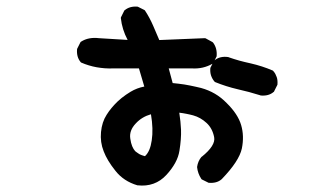

<svg xmlns="http://www.w3.org/2000/svg" viewBox="-20 -547 1040 595"><path d="M405.8 27.3Q362.8 14.6 337.4 -18.1Q312 -49.8 301.3 -78.1Q290 -106.4 293 -137.7Q295.9 -168.9 310.5 -191.4Q314 -197.3 317.9 -202.4Q321.8 -207.5 325.9 -212.6Q330.1 -217.8 334.5 -222.4Q338.9 -227.1 343.8 -231.9Q350.1 -237.8 356.7 -243.2Q363.3 -248.5 370.4 -253.4Q377.4 -258.3 384.8 -262.7Q404.3 -274.4 427.2 -278.8L410.6 -335H331.1Q317.9 -334.5 304.9 -335.4Q292 -336.4 279.5 -338.6Q267.1 -340.8 255.1 -344.5Q243.2 -348.1 231.9 -353L231 -353.5L230 -354.5Q216.8 -370.1 218.8 -394V-395L219.2 -396L229 -415.5L230 -417L231.4 -418Q254.4 -432.6 286.6 -428.7L375.5 -423.3Q366.7 -439.9 361.6 -456.5Q356.4 -473.1 354.5 -490.7V-492.2L355 -493.7L364.7 -513.2L365.2 -514.6L366.2 -515.1Q381.8 -528.3 405.8 -526.4H406.7L407.7 -525.9L427.2 -516.1L428.7 -515.1L429.7 -513.7Q443.8 -492.2 454.6 -467.3Q464.4 -444.8 473.6 -422.9L614.3 -428.7H615.7L617.2 -428.2L638.7 -416.5L639.6 -415.5L640.6 -414.6Q653.3 -397.5 651.4 -373.5V-372.6L650.9 -371.6L641.1 -352.1L640.1 -350.1L638.7 -349.6Q609.9 -333 575.2 -335H502.9L515.1 -289.6Q524.4 -288.6 533.4 -287.6Q542.5 -286.6 551.3 -285.2Q560.1 -283.7 568.8 -282Q577.6 -280.3 586.2 -278.3Q594.7 -276.4 603 -274.4Q626 -268.1 645.8 -256.6Q665.5 -245.1 682.6 -227.5Q717.3 -193.4 727.3 -159.4Q737.3 -125.5 729.5 -86.9Q721.2 -47.9 667.5 7.8L667 8.3Q659.2 15.1 649.2 17.8Q639.2 20.5 627.4 19.5H626.5L625.5 19L606 9.3L604.5 8.3L603.5 6.8Q592.8 -9.8 590.8 -28.8V-29.3V-29.8Q593.3 -47.4 604 -60.5L604.5 -61H605Q648.9 -96.2 643.6 -122.1Q638.2 -149.4 620.1 -166Q601.6 -183.1 578.6 -189.5Q573.2 -190.9 568.1 -192.1Q563 -193.4 557.6 -194.3Q552.2 -195.3 546.6 -196.3Q541 -197.3 535.6 -197.8Q537.6 -183.6 539.1 -170.7Q540.5 -157.7 541 -145Q542 -116.7 536.1 -80.1Q533.2 -61 522.9 -42.2Q512.7 -23.4 495.6 -4.9Q478 14.2 455.6 22.2Q433.1 30.3 406.7 27.3H406.2ZM429.2 -63Q445.3 -77.6 450.2 -111.8Q455.6 -147 447.8 -192.9Q419.9 -185.1 400.9 -164.6Q390.1 -153.3 386 -141.6Q381.8 -129.9 383.8 -117.2Q385.7 -103.5 389.6 -94Q393.6 -84.5 398.9 -78.6Q400.9 -77.1 403.1 -75.4Q405.3 -73.7 407.5 -72.3Q409.7 -70.8 412.1 -69.3Q414.6 -67.9 417.2 -66.9Q419.9 -65.9 422.9 -64.9Q425.8 -64 429.2 -63ZM787.1 -251.5Q751.5 -262.7 716.3 -270.5Q680.7 -278.8 647 -292.5L646 -293L645 -293.9Q641.1 -298.3 638.4 -303.2Q635.7 -308.1 634 -313.2Q632.3 -318.4 631.8 -324Q631.3 -329.6 631.8 -335.4V-336.4L632.3 -337.4L642.1 -356.9L642.6 -357.9L643.6 -358.9Q652.3 -366.7 663.6 -369.4Q674.8 -372.1 687.5 -370.1H688L688.5 -369.6Q705.1 -363.8 721.9 -359.1Q738.8 -354.5 756.8 -350.6Q793 -342.3 824.7 -328.6L825.7 -328.1L826.7 -327.1Q830.6 -322.8 833.3 -317.9Q835.9 -313 837.6 -307.9Q839.4 -302.7 839.8 -297.1Q840.3 -291.5 839.8 -285.6V-284.7L839.4 -283.7L829.6 -264.2L829.1 -262.7L828.1 -262.2Q820.3 -255.4 810.3 -252.7Q800.3 -250 788.6 -251H788.1Z"/></svg>

Font: NaikaiFont
Style: SemiBold
Weight: 600
Version: Version 1.89